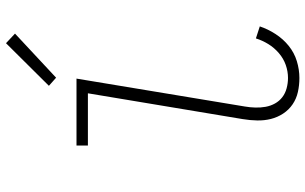

<svg xmlns="http://www.w3.org/2000/svg" viewBox="-209 -801 1018 640"><g transform="rotate(-90 300.0 -481.0)"><path d="M360 8Q336 8 313.5 3Q291 -2 272.5 -14.5Q254 -27 241.5 -46Q229 -65 223.5 -87Q218 -109 218.5 -133Q219 -157 223 -181L309 -697H135V-735H358L265 -174Q262 -157 261.5 -139Q261 -121 264 -104.5Q267 -88 275 -73.5Q283 -59 296 -49Q309 -39 326 -34.5Q343 -30 360 -30Q382 -30 403.5 -37.5Q425 -45 443 -60.5Q461 -76 473 -95.5Q485 -115 492 -137L532 -124Q523 -97 506.5 -71.5Q490 -46 467 -27.5Q444 -9 416 -0.5Q388 8 360 8ZM361 -803 334 -827 476 -970 508 -940Z"/></g></svg>

Font: Iosevka Curly XLtEx
Style: Italic
Weight: 200
Width: 7
Italic angle: -9°
Monospace: yes
Designer: Belleve Invis
Foundry: Belleve Invis
Version: Version 11.1.0; ttfautohint (v1.8.3)